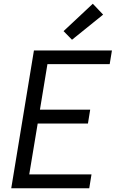

<svg xmlns="http://www.w3.org/2000/svg" viewBox="-20 -1004 640 1024"><path d="M40 0 161 -735H577L565 -662H233L193 -419H461L449 -345H181L136 -74H468L456 0ZM364 -792 319 -838 475 -984 530 -926Z"/></svg>

Font: Iosevka Extended Oblique
Style: Regular
Weight: 400
Width: 7
Italic angle: -9°
Monospace: yes
Designer: Belleve Invis
Foundry: Belleve Invis
Version: Version 32.0.1; ttfautohint (v1.8.4)